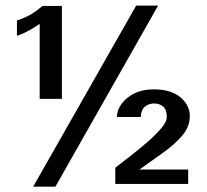

<svg xmlns="http://www.w3.org/2000/svg" viewBox="-20 -659 746 692"><path d="M99.6 13.7 470.7 -638.7H549.8L179.7 13.7ZM123 -302.7V-573.2Q98.6 -555.7 73.7 -543.5Q48.8 -531.2 41 -530.3V-585Q84 -599.6 108.9 -618.7Q133.8 -637.7 133.8 -637.7H203.1V-302.7ZM395.5 3.9V-54.7Q416 -70.3 446.8 -94.2Q477.5 -118.2 508.3 -144.5Q539.1 -170.9 560.1 -195.3Q581.1 -219.7 581.1 -237.3Q581.1 -263.7 567.9 -274.9Q554.7 -286.1 536.1 -286.1Q515.6 -286.1 502 -274.4Q488.3 -262.7 487.3 -237.3H401.4Q402.3 -276.4 439.5 -306.6Q476.6 -336.9 535.2 -336.9Q595.7 -336.9 629.9 -308.6Q664.1 -280.3 664.1 -240.2Q664.1 -201.2 635.3 -168.5Q606.4 -135.7 564.5 -106.4Q522.5 -77.1 482.4 -47.9H658.2V3.9Z"/></svg>

Font: Padauk
Style: Bold
Weight: 700
Designer: Debbi Hosken, Becca Hirsbrunner Spalinger
Foundry: SIL International
Version: Version 5.003